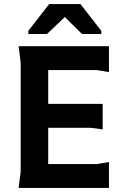

<svg xmlns="http://www.w3.org/2000/svg" viewBox="-20 -928 628 948"><path d="M72 0 82 -80V-620L72 -700H518V-572L458 -582H218V-415H487V-289L427 -297H218V-118H458L518 -128V0ZM223 -908H377L480 -776V-760H385L300 -844L212 -760H120V-776Z"/></svg>

Font: AR One Sans
Style: Bold
Weight: 700
Designer: Niteesh Yadav
Foundry: Niteesh Yadav
Version: Version 1.001;gftools[0.9.33]